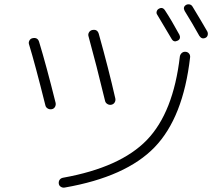

<svg xmlns="http://www.w3.org/2000/svg" viewBox="-20 -843 1040 895"><path d="M282.2 31.2Q272.5 33.2 263.7 27.8Q254.9 22.5 253.9 12.2Q252.9 2 258.3 -5.4Q263.7 -12.7 274.4 -14.6Q541 -62.5 664.6 -190.4Q788.1 -318.4 818.4 -580.1Q820.3 -589.8 827.6 -596.2Q835 -602.5 845.2 -601.6Q855.5 -600.6 861.3 -593.3Q867.2 -585.9 866.2 -576.2Q834 -294.9 700.7 -156.7Q567.4 -18.6 282.2 31.2ZM719.7 -801.8Q737.3 -812.5 749 -794.9Q779.3 -749 816.4 -680.7Q820.3 -672.9 818.4 -665Q816.4 -657.2 807.6 -653.3Q790 -644.5 780.3 -661.1Q752.9 -708 712.9 -774.4Q708 -781.2 710.4 -789.6Q712.9 -797.9 719.7 -801.8ZM847.7 -820.3Q855.5 -824.2 864.3 -822.3Q873 -820.3 877.9 -811.5Q918.9 -744.1 946.3 -696.3Q950.2 -688.5 948.2 -679.7Q946.3 -670.9 938.5 -667Q920.9 -658.2 909.2 -675.8Q876 -735.4 840.8 -792Q831.1 -810.5 847.7 -820.3ZM191.4 -352.5Q142.6 -547.9 115.2 -636.7Q112.3 -645.5 117.2 -654.3Q122.1 -663.1 131.8 -665Q155.3 -669.9 162.1 -648.4Q196.3 -536.1 239.3 -363.3Q241.2 -353.5 236.3 -344.7Q231.4 -335.9 221.2 -334Q210.9 -332 202.1 -337.4Q193.4 -342.8 191.4 -352.5ZM410.2 -703.1Q433.6 -708 440.4 -685.5Q486.3 -521.5 517.6 -383.8Q519.5 -374 514.6 -365.7Q509.8 -357.4 500 -355Q490.2 -352.5 481 -357.9Q471.7 -363.3 469.7 -373Q428.7 -543 392.6 -673.8Q389.6 -683.6 395 -692.4Q400.4 -701.2 410.2 -703.1Z"/></svg>

Font: Rounded-X Mgen+ 1m light
Style: Regular
Weight: 200
Designer: [Source Han Sans]
Ryoko NISHIZUKA  (kana & ideographs); Paul D. Hunt (Latin, Greek & Cyrillic); Wenlong ZHANG  (bopomofo
Version: Version 1.059.20150602